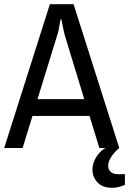

<svg xmlns="http://www.w3.org/2000/svg" viewBox="-21 -706 616 916"><path d="M-1 0 217 -686H330L548 0H453L406 -153H134L87 0ZM158 -233H381L288 -538Q285 -550 281 -568Q277 -586 274.5 -600Q272 -614 272 -614H268Q268 -614 265.5 -599.5Q263 -585 259.5 -567Q256 -549 252 -538ZM514 190Q468 190 444 164Q420 138 420 103Q420 74 437 45Q454 16 488 -4H547L548 0Q523 21 509 43.5Q495 66 495 84Q495 102 506.5 113.5Q518 125 543 125H575V176Q559 183 544 186.5Q529 190 514 190Z"/></svg>

Font: Archivo Narrow
Style: Regular
Weight: 400
Designer: Hector Gatti
Foundry: Omnibus-Type
Version: Version 3.002